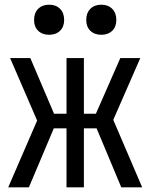

<svg xmlns="http://www.w3.org/2000/svg" viewBox="-20 -797 640 817"><path d="M15 0 138 -284 23 -550H109L210 -313H263V-550H337V-313H388L492 -550H577L462 -287L585 0H496L391 -251H337V0H263V-251H209L103 0ZM411 -649Q382 -649 364.5 -666Q347 -683 347 -712Q347 -742 364.5 -759.5Q382 -777 411 -777Q440 -777 457.5 -759.5Q475 -742 475 -712Q475 -683 457.5 -666Q440 -649 411 -649ZM189 -649Q160 -649 142.5 -666Q125 -683 125 -712Q125 -742 142.5 -759.5Q160 -777 189 -777Q218 -777 235.5 -759.5Q253 -742 253 -712Q253 -683 235.5 -666Q218 -649 189 -649Z"/></svg>

Font: Pitagon Sans Mono
Style: Regular
Weight: 400
Monospace: yes
Designer: Travis Tran
Foundry: Pitagon
Version: Version 1.001;gftools[0.9.26]